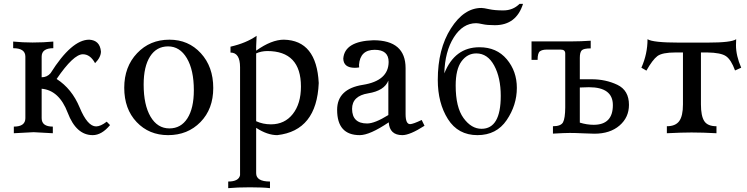

<svg xmlns="http://www.w3.org/2000/svg" viewBox="-20 -687 3854 990"><path d="M458 9.8Q373 9.8 329.1 -105.7Q285.2 -221.2 194.8 -229.5V-77.6Q194.8 -34.2 252.4 -34.2V0L153.3 -5.4Q101.6 -3.4 51.3 0V-34.2Q110.8 -34.2 110.8 -77.6V-395Q110.8 -438.5 47.9 -438.5V-472.7Q97.7 -467.8 147.9 -467.8Q204.6 -467.8 254.9 -472.7V-438.5Q194.8 -438.5 194.8 -395V-288.6Q222.7 -288.6 240.7 -309.6Q349.6 -482.4 439.9 -482.4Q495.1 -479.5 500.5 -421.4Q500.5 -392.1 470.2 -361.3Q445.3 -407.2 407.2 -407.2Q358.9 -407.2 272 -279.8Q350.6 -229.5 390.9 -132.3Q431.2 -35.2 475.6 -35.2Q498.5 -35.2 530.3 -59.6L547.4 -42Q504.4 9.8 458 9.8Z M853.5 -24.9Q913.1 -24.9 946.3 -76.9Q979.5 -128.9 979.5 -221.7Q979.5 -326.2 943.4 -387Q907.2 -447.8 846.7 -447.8Q787.1 -447.8 753.9 -396Q720.7 -344.2 720.7 -251Q720.7 -146 756.3 -85.4Q792 -24.9 853.5 -24.9ZM846.7 9.8Q748.5 9.8 684.6 -57.6Q620.6 -125 620.6 -234.4Q620.6 -342.8 686.8 -412.6Q752.9 -482.4 853.5 -482.4Q951.7 -482.4 1015.6 -412.6Q1079.6 -342.8 1079.6 -233.4Q1079.6 -125 1013.7 -57.6Q947.8 9.8 846.7 9.8Z M1372.1 283.2Q1336.9 278.8 1269 278.8Q1201.7 278.8 1156.7 283.2V249Q1210.9 249 1217.8 216.3V-340.3Q1217.8 -416 1168.5 -416V-446.3Q1249.5 -464.8 1303.2 -502.4L1300.8 -447.8V-425.8Q1379.9 -482.4 1443.8 -482.4Q1612.3 -479 1623.5 -258.8Q1613.3 -13.2 1409.7 9.8Q1358.4 9.8 1300.8 -27.8V206.1Q1300.8 249 1372.1 249ZM1377 -45.9Q1447.8 -45.9 1489.7 -99.1Q1531.7 -152.3 1531.7 -240.7Q1531.7 -423.8 1357.9 -423.8Q1325.7 -423.3 1300.8 -411.6V-62Q1335.9 -45.9 1377 -45.9Z M1873 -50.3Q1912.1 -50.3 1982.4 -93.8V-271.5Q1961.9 -219.2 1878.7 -205.8Q1795.4 -192.4 1795.4 -125.5Q1795.9 -50.3 1873 -50.3ZM2054.7 9.8Q1988.8 9.8 1984.4 -56.2Q1886.7 9.8 1835 9.8Q1718.3 9.8 1718.3 -120.6Q1718.3 -228.5 1850.8 -249.5Q1983.4 -270.5 1983.9 -367.7Q1983.9 -430.2 1912.1 -430.2Q1836.9 -430.2 1831.1 -352.5Q1831.1 -343.3 1832 -339.4Q1819.3 -337.4 1809.6 -337.4Q1751.5 -337.4 1750 -384.8Q1756.8 -474.6 1905.3 -479.5Q2071.3 -479.5 2071.3 -335.4V-98.6Q2071.3 -46.9 2094.7 -46.9Q2110.4 -47.4 2154.3 -68.4L2168.9 -38.6Q2093.8 9.8 2054.7 9.8Z M2441.9 9.8Q2341.8 9.8 2289.6 -73Q2237.3 -155.8 2237.3 -274.9Q2237.3 -434.1 2304.7 -540Q2372.1 -646 2462.4 -646Q2473.6 -646 2502.2 -639.6Q2530.8 -633.3 2575.2 -633.3Q2625 -633.3 2658.7 -667H2676.8Q2642.1 -557.1 2531.7 -557.1Q2491.7 -557.1 2469 -562.3Q2446.3 -567.4 2435.1 -567.4Q2366.2 -567.4 2320.1 -494.4Q2273.9 -421.4 2271 -308.6Q2324.7 -443.4 2452.1 -443.4Q2541 -443.4 2593 -381.6Q2645 -319.8 2645 -233.9Q2645 -145 2592.5 -67.6Q2540 9.8 2441.9 9.8ZM2462.9 -22.9Q2562 -22.9 2562 -192.4Q2562 -286.6 2528.1 -349.1Q2494.1 -411.6 2436 -411.6Q2389.6 -411.6 2359.6 -370.6Q2329.6 -329.6 2329.6 -246.1Q2329.6 -133.8 2369.9 -78.4Q2410.2 -22.9 2462.9 -22.9Z M3041 -43.5Q3140.1 -43.5 3140.1 -145Q3140.1 -237.3 3016.6 -237.3Q2994.1 -237.3 2969.7 -235.8V-54.7Q3006.3 -43.5 3041 -43.5ZM3044.9 2.4Q3028.8 2.4 2987.5 0.5Q2946.3 -1.5 2917.5 -1.5Q2892.1 -1.5 2831.1 2V-36.1Q2872.1 -36.1 2883.1 -56.4Q2894 -76.7 2894.5 -132.3V-411.1Q2894.5 -431.2 2871.6 -431.2H2798.3Q2776.4 -431.2 2764.2 -422.6Q2752 -414.1 2752 -378.4H2720.7V-473.6H2930.2Q2973.6 -473.6 3025.9 -477.1V-437.5Q2989.7 -437.5 2979.7 -427.5Q2969.7 -417.5 2969.7 -389.2V-278.3H3030.8Q3103 -278.3 3163.1 -249.8Q3223.1 -221.2 3223.1 -146.5Q3223.1 -81.5 3174.3 -39.6Q3125.5 2.4 3044.9 2.4Z M3674.3 0Q3603.5 -3.9 3545.4 -3.9Q3495.6 -3.9 3418.5 0V-36.1Q3462.9 -36.1 3482.2 -62.5Q3501.5 -88.9 3501.5 -148.9V-416.5H3463.4Q3394.5 -416.5 3369.6 -397.7Q3344.7 -378.9 3313 -322.8L3287.1 -337.9Q3318.8 -408.7 3318.8 -484.9Q3345.7 -467.3 3481.4 -467.3H3627.4Q3752.4 -467.3 3775.9 -484.9L3774.9 -454.1Q3774.9 -399.9 3801.8 -337.9L3770 -323.7Q3750 -378.9 3723.6 -397.2Q3697.3 -415.5 3626.5 -416.5H3594.2V-148.9Q3594.2 -89.4 3611.3 -62.7Q3628.4 -36.1 3674.3 -36.1Z"/></svg>

Font: Kelvinch
Style: Regular
Weight: 400
Designer: Paul James MIller
Foundry: High-Logic / Made with FontCreator
Version: Version 3.30 September 23, 2016